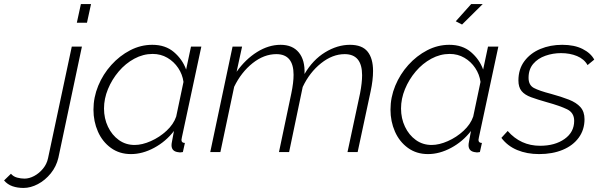

<svg xmlns="http://www.w3.org/2000/svg" viewBox="-225 -750 2971 947"><path d="M174 -730H224L204 -638H154ZM-109 177Q-139 177 -163.5 168.5Q-188 160 -205 140L-171 107Q-159 121 -140.5 126Q-122 131 -104 131Q-81 131 -56.5 118Q-32 105 -13 82Q6 59 12 30L129 -520H179L63 28Q53 71 25.5 105Q-2 139 -38 158Q-74 177 -109 177Z M421 10Q364 10 322 -20.5Q280 -51 258 -101Q236 -151 236 -209Q236 -270 259.5 -327Q283 -384 324 -429.5Q365 -475 417 -502Q469 -529 526 -529Q591 -529 633 -493Q675 -457 693 -407L717 -520H768L672 -72Q670 -64 670 -60Q670 -45 687 -45L677 0Q671 1 666 1.5Q661 2 657 1Q621 -2 621 -34Q621 -41 623.5 -53Q626 -65 633 -104Q593 -52 535.5 -21Q478 10 421 10ZM439 -35Q476 -35 519 -54Q562 -73 596.5 -105Q631 -137 644 -175L680 -346Q675 -383 654 -414.5Q633 -446 600.5 -465Q568 -484 528 -484Q481 -484 437.5 -460.5Q394 -437 360.5 -397.5Q327 -358 307.5 -310.5Q288 -263 288 -215Q288 -166 307.5 -125Q327 -84 361 -59.5Q395 -35 439 -35Z M922 -520H969L942 -396Q986 -458 1043 -493.5Q1100 -529 1159 -529Q1218 -529 1249 -491Q1280 -453 1277 -385Q1318 -455 1378.5 -492Q1439 -529 1501 -529Q1561 -529 1588 -495.5Q1615 -462 1615 -400Q1615 -355 1603 -299L1539 0H1489L1551 -290Q1561 -342 1561 -379Q1561 -483 1475 -483Q1415 -483 1358.5 -438Q1302 -393 1268 -321L1201 0H1151L1212 -290Q1223 -343 1223 -381Q1223 -483 1138 -483Q1077 -483 1021 -438.5Q965 -394 930 -322L862 0H812Z M1886 10Q1829 10 1787 -20.5Q1745 -51 1723 -101Q1701 -151 1701 -209Q1701 -270 1724.5 -327Q1748 -384 1789 -429.5Q1830 -475 1882 -502Q1934 -529 1991 -529Q2056 -529 2098 -493Q2140 -457 2158 -407L2182 -520H2233L2137 -72Q2135 -64 2135 -60Q2135 -45 2152 -45L2142 0Q2136 1 2131 1.5Q2126 2 2122 1Q2086 -2 2086 -34Q2086 -41 2088.5 -53Q2091 -65 2098 -104Q2058 -52 2000.5 -21Q1943 10 1886 10ZM1904 -35Q1941 -35 1984 -54Q2027 -73 2061.5 -105Q2096 -137 2109 -175L2145 -346Q2140 -383 2119 -414.5Q2098 -446 2065.5 -465Q2033 -484 1993 -484Q1946 -484 1902.5 -460.5Q1859 -437 1825.5 -397.5Q1792 -358 1772.5 -310.5Q1753 -263 1753 -215Q1753 -166 1772.5 -125Q1792 -84 1826 -59.5Q1860 -35 1904 -35ZM2054 -629 2023 -645 2099 -730H2156Z M2434 10Q2374 10 2326 -10Q2278 -30 2248 -70L2279 -104Q2343 -31 2439 -31Q2512 -31 2559.5 -64.5Q2607 -98 2607 -154Q2607 -194 2572 -211Q2537 -228 2472 -246Q2426 -259 2394.5 -270.5Q2363 -282 2347.5 -301Q2332 -320 2332 -353Q2332 -409 2361.5 -448.5Q2391 -488 2440 -508.5Q2489 -529 2548 -529Q2608 -529 2648.5 -508.5Q2689 -488 2706 -456L2673 -429Q2656 -459 2621 -473.5Q2586 -488 2542 -488Q2502 -488 2465 -475Q2428 -462 2405 -435Q2382 -408 2382 -366Q2382 -330 2408.5 -316Q2435 -302 2493 -287Q2544 -273 2581 -258.5Q2618 -244 2638 -221.5Q2658 -199 2658 -162Q2658 -110 2629.5 -71Q2601 -32 2550.5 -11Q2500 10 2434 10Z"/></svg>

Font: Raleway Light
Style: Italic
Weight: 300
Italic angle: -12°
Designer: Matt McInerney, Pablo Impallari, Rodrigo Fuenzalida
Foundry: Matt McInerney, Pablo Impallari, Rodrigo Fuenzalida
Version: Version 4.026